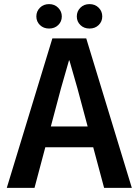

<svg xmlns="http://www.w3.org/2000/svg" viewBox="-20 -915 673 935"><path d="M235 -728H400L622 0H487L357 -485L318 -621H316L277 -485L148 0H13ZM218 -299H417L440 -198H195ZM219 -776Q192 -776 174.5 -793Q157 -810 157 -835Q157 -860 174.5 -877.5Q192 -895 219 -895Q246 -895 263.5 -877Q281 -859 281 -835Q281 -810 263.5 -793Q246 -776 219 -776ZM416 -776Q389 -776 371.5 -793Q354 -810 354 -835Q354 -860 371.5 -877.5Q389 -895 416 -895Q443 -895 460.5 -877.5Q478 -860 478 -835Q478 -810 460.5 -793Q443 -776 416 -776Z"/></svg>

Font: Murecho Thin Medium
Style: Regular
Weight: 500
Version: Version 1.010